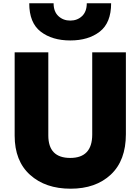

<svg xmlns="http://www.w3.org/2000/svg" viewBox="-20 -1102 854 1170"><path d="M69.3 -275.4V-783.2H274.4V-276.4Q274.4 -139.6 408.2 -139.6Q542 -139.6 542 -282.2V-783.2H747.1V-284.2Q747.1 -124 655.3 -38.1Q563.5 47.9 410.2 47.9Q256.8 47.9 163.1 -36.6Q69.3 -121.1 69.3 -275.4ZM158.2 -1082H306.6Q306.6 -1031.2 335.9 -1003.9Q365.2 -976.6 408.2 -976.6Q451.2 -976.6 480 -1003.9Q508.8 -1031.2 508.8 -1082H657.2Q657.2 -962.9 587.9 -909.2Q518.6 -855.5 408.2 -855.5Q297.9 -855.5 228 -909.2Q158.2 -962.9 158.2 -1082Z"/></svg>

Font: GenEi M Gothic v2 Black
Style: Regular
Weight: 900
Version: Version 2.0